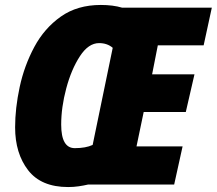

<svg xmlns="http://www.w3.org/2000/svg" viewBox="-20 -745 875 775"><path d="M335 0H683L717 -154H531L560 -293H730L765 -445H594L617 -562H802L835 -714H473Q436 -725 387 -725Q292 -725 225.5 -678Q159 -631 118.5 -555.5Q78 -480 59.5 -394Q41 -308 41 -231Q41 -126 93.5 -58Q146 10 255 10Q277 10 297.5 7Q318 4 335 0ZM227 -242Q227 -312 247.5 -388.5Q268 -465 302.5 -518Q337 -571 380 -571Q413 -571 435 -552L354 -160Q326 -147 282 -147Q227 -147 227 -242Z"/></svg>

Font: Noto Sans Display SemiCondensed Black
Style: Italic
Weight: 900
Width: 4
Designer: Monotype Design team
Foundry: Monotype Imaging Inc.
Version: 1.000